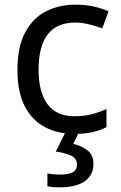

<svg xmlns="http://www.w3.org/2000/svg" viewBox="-20 -566 520 826"><path d="M300 10Q229 10 173.5 -19Q118 -48 86.5 -109Q55 -170 55 -265Q55 -364 88 -426Q121 -488 177.5 -517Q234 -546 306 -546Q347 -546 385 -537.5Q423 -529 447 -517L420 -444Q396 -453 364 -461Q332 -469 304 -469Q146 -469 146 -266Q146 -169 184.5 -117.5Q223 -66 299 -66Q343 -66 376.5 -75Q410 -84 438 -97V-19Q411 -5 378.5 2.5Q346 10 300 10ZM382 139Q382 187 345 213.5Q308 240 234 240Q202 240 184 235V180Q193 182 208 183.5Q223 185 237 185Q273 185 292 175.5Q311 166 311 141Q311 115 284.5 103Q258 91 220 86L263 0H321L295 53Q331 61 356.5 81Q382 101 382 139Z"/></svg>

Font: Noto Sans Ogham
Style: Regular
Weight: 400
Designer: Monotype Design Team
Foundry: Monotype Imaging Inc.
Version: Version 2.001; ttfautohint (v1.8.4.7-5d5b)